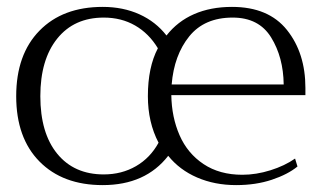

<svg xmlns="http://www.w3.org/2000/svg" viewBox="-20 -527 938 557"><path d="M27 -248Q27 -369 94.5 -438Q162 -507 278 -507Q337 -507 384.5 -485.5Q432 -464 463 -424Q495 -465 543 -486Q591 -507 653 -507Q759 -507 812.5 -440Q866 -373 866 -272V-251H477Q478 -187 501 -134.5Q524 -82 570.5 -51Q617 -20 683 -20Q723 -20 764.5 -33Q806 -46 836 -67L843 -44Q815 -21 768.5 -5.5Q722 10 665 10Q603 10 552 -12Q501 -34 468 -75Q402 10 278 10Q162 10 94.5 -58.5Q27 -127 27 -248ZM440 -113Q409 -172 409 -248Q409 -332 438 -387Q412 -430 372 -453Q332 -476 281 -476Q195 -476 146 -415Q97 -354 97 -248Q97 -141 146 -81Q195 -21 281 -21Q333 -21 374.5 -45Q416 -69 440 -113ZM803 -282Q802 -361 766.5 -418.5Q731 -476 655 -476Q573 -476 529 -421.5Q485 -367 478 -282Z"/></svg>

Font: Trirong Light
Style: Regular
Weight: 300
Designer: Katatrad Team
Foundry: CadsonDemak
Version: Version 1.001